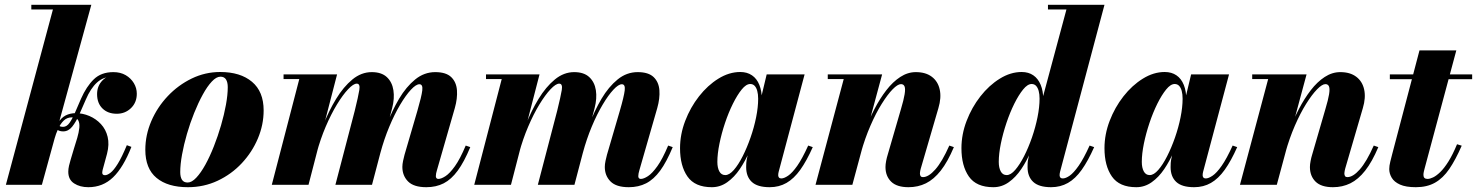

<svg xmlns="http://www.w3.org/2000/svg" viewBox="-20 -770 6154 800"><path d="M4.5 0 200.5 -730.5H110.5V-750H360.5L154.5 0ZM348 10Q313 10 288.8 -5.8Q264.5 -21.5 264.5 -54.5Q264.5 -66 267.5 -79.2Q270.5 -92.5 274 -103.5L288 -150.5Q295 -172.5 301.8 -195.2Q308.5 -218 310.5 -237.5Q312.5 -257 305.8 -269Q299 -281 279.5 -281Q259.5 -281 245.8 -267.8Q232 -254.5 222.5 -233.8Q213 -213 206.5 -190H195Q205.5 -231.5 220 -255.2Q234.5 -279 253.2 -288.8Q272 -298.5 295.5 -298.5Q324.5 -298.5 352.2 -286.8Q380 -275 400.5 -253Q421 -231 428.5 -199.8Q436 -168.5 426 -129.5L407.5 -61.5Q407 -59 406.5 -55.5Q406 -52 406 -50.5Q406 -40 417.5 -40Q427 -40 440.2 -50Q453.5 -60 470.5 -87.2Q487.5 -114.5 508.5 -165L527.5 -158Q494 -72.5 451.2 -31.2Q408.5 10 348 10ZM243 -222.5Q234.5 -222.5 227.8 -224.8Q221 -227 215 -232L222 -251Q226.5 -245 231.2 -243.2Q236 -241.5 243 -241.5Q258 -241.5 269.8 -258.2Q281.5 -275 293 -301.8Q304.5 -328.5 317.5 -358.5Q340 -409.5 370.8 -439.5Q401.5 -469.5 452.5 -469.5Q482 -469.5 503.8 -456.8Q525.5 -444 537.8 -423.5Q550 -403 550 -379.5Q550 -343 525.8 -319.5Q501.5 -296 466.5 -296Q429.5 -296 407 -318Q384.5 -340 384.5 -378Q384.5 -411.5 406.5 -434.5Q428.5 -457.5 462.5 -457.5Q480.5 -457.5 500.8 -447.8Q521 -438 535 -420.5Q549 -403 549 -379.5H530Q530 -398 520.5 -414.2Q511 -430.5 493.2 -440.8Q475.5 -451 451.5 -451Q411.5 -451 384.5 -426.5Q357.5 -402 337.5 -355Q323.5 -322.5 310 -292.2Q296.5 -262 280.8 -242.2Q265 -222.5 243 -222.5Z M763 10Q679 10 632.2 -28.8Q585.5 -67.5 585.5 -146Q585.5 -207.5 610.5 -265.5Q635.5 -323.5 679 -369.5Q722.5 -415.5 778.8 -442.8Q835 -470 897.5 -470Q981.5 -470 1030 -429.2Q1078.5 -388.5 1078.5 -310Q1078.5 -250 1054.5 -193Q1030.5 -136 987.5 -90Q944.5 -44 887 -17Q829.5 10 763 10ZM762 -9.5Q779 -9.5 798 -29.8Q817 -50 835.8 -84Q854.5 -118 871.2 -160.5Q888 -203 901 -247.8Q914 -292.5 921.5 -333.8Q929 -375 929 -407Q929 -427 921.8 -438.8Q914.5 -450.5 898.5 -450.5Q881.5 -450.5 862.5 -430.2Q843.5 -410 824.8 -375.8Q806 -341.5 789 -299.2Q772 -257 759 -212.2Q746 -167.5 738.5 -126Q731 -84.5 731 -53Q731 -32.5 738.2 -21Q745.5 -9.5 762 -9.5Z M1756.5 10Q1704 10 1680.2 -14Q1656.5 -38 1656.5 -74.5Q1656.5 -85.5 1659.5 -99.8Q1662.5 -114 1665.5 -125L1719 -308Q1736.5 -368 1739.5 -393.5Q1742.5 -419 1727.5 -419Q1713.5 -419 1692.2 -396.2Q1671 -373.5 1647.2 -333.5Q1623.5 -293.5 1602 -242Q1580.5 -190.5 1565 -133H1554Q1569 -190.5 1591.2 -249.8Q1613.5 -309 1643 -358.8Q1672.5 -408.5 1710 -439Q1747.5 -469.5 1793.5 -469.5Q1838.5 -469.5 1860 -448.8Q1881.5 -428 1884 -394Q1886.5 -360 1875 -319.5L1800.5 -60.5Q1798.5 -54.5 1797.2 -47.8Q1796 -41 1796 -36Q1796 -31 1798.5 -27.8Q1801 -24.5 1806.5 -24.5Q1818.5 -24.5 1836.2 -36Q1854 -47.5 1875.5 -77.5Q1897 -107.5 1920.5 -163.5L1939.5 -157Q1914 -95.5 1887.2 -59Q1860.5 -22.5 1828.8 -6.2Q1797 10 1756.5 10ZM1112.5 0 1227 -440.5H1161.5V-460H1384.5L1265.5 0ZM1377.5 0 1458 -308Q1473 -369 1477.2 -395.2Q1481.5 -421.5 1466.5 -421.5Q1452.5 -421.5 1430.5 -398.2Q1408.5 -375 1384 -334.8Q1359.5 -294.5 1337.2 -242.5Q1315 -190.5 1299.5 -133H1289Q1304 -189.5 1327 -248.8Q1350 -308 1380.5 -358Q1411 -408 1448.2 -438.8Q1485.5 -469.5 1529 -469.5Q1569.5 -469.5 1591.8 -448.8Q1614 -428 1619.2 -394Q1624.5 -360 1614 -319.5L1530 0Z M2600 10Q2547.5 10 2523.8 -14Q2500 -38 2500 -74.5Q2500 -85.5 2503 -99.8Q2506 -114 2509 -125L2562.5 -308Q2580 -368 2583 -393.5Q2586 -419 2571 -419Q2557 -419 2535.8 -396.2Q2514.5 -373.5 2490.8 -333.5Q2467 -293.5 2445.5 -242Q2424 -190.5 2408.5 -133H2397.5Q2412.5 -190.5 2434.8 -249.8Q2457 -309 2486.5 -358.8Q2516 -408.5 2553.5 -439Q2591 -469.5 2637 -469.5Q2682 -469.5 2703.5 -448.8Q2725 -428 2727.5 -394Q2730 -360 2718.5 -319.5L2644 -60.5Q2642 -54.5 2640.8 -47.8Q2639.5 -41 2639.5 -36Q2639.5 -31 2642 -27.8Q2644.5 -24.5 2650 -24.5Q2662 -24.5 2679.8 -36Q2697.5 -47.5 2719 -77.5Q2740.5 -107.5 2764 -163.5L2783 -157Q2757.5 -95.5 2730.8 -59Q2704 -22.5 2672.2 -6.2Q2640.5 10 2600 10ZM1956 0 2070.5 -440.5H2005V-460H2228L2109 0ZM2221 0 2301.5 -308Q2316.5 -369 2320.8 -395.2Q2325 -421.5 2310 -421.5Q2296 -421.5 2274 -398.2Q2252 -375 2227.5 -334.8Q2203 -294.5 2180.8 -242.5Q2158.5 -190.5 2143 -133H2132.5Q2147.5 -189.5 2170.5 -248.8Q2193.5 -308 2224 -358Q2254.5 -408 2291.8 -438.8Q2329 -469.5 2372.5 -469.5Q2413 -469.5 2435.2 -448.8Q2457.5 -428 2462.8 -394Q2468 -360 2457.5 -319.5L2373.5 0Z M2946 10Q2875.5 10 2844.5 -34.5Q2813.5 -79 2813.5 -152.5Q2813.5 -210 2835 -266.2Q2856.5 -322.5 2892.5 -368.5Q2928.5 -414.5 2973.2 -442.2Q3018 -470 3064.5 -470Q3093 -470 3113.2 -456.2Q3133.5 -442.5 3144 -416.2Q3154.5 -390 3154.5 -353.5Q3154.5 -332.5 3148.8 -297.8Q3143 -263 3131.8 -222Q3120.5 -181 3103 -140.2Q3085.5 -99.5 3062.5 -65.5Q3039.5 -31.5 3010.2 -10.8Q2981 10 2946 10ZM3002 -40.5Q3019 -40.5 3037.8 -62Q3056.5 -83.5 3074.5 -119Q3092.5 -154.5 3107.2 -196.8Q3122 -239 3130.5 -281.2Q3139 -323.5 3139 -358.5Q3139 -377.5 3135.2 -391.2Q3131.5 -405 3124.2 -412.5Q3117 -420 3106 -420Q3089 -420 3070.5 -397.2Q3052 -374.5 3033.8 -337.8Q3015.5 -301 3001 -257.8Q2986.5 -214.5 2977.8 -171.8Q2969 -129 2969 -95.5Q2969 -71 2977.2 -55.8Q2985.5 -40.5 3002 -40.5ZM3187 10Q3136 10 3112.5 -12Q3089 -34 3089 -73.5Q3089 -83.5 3089.5 -91Q3090 -98.5 3091 -103.5L3107 -179L3132.5 -259.5L3146.5 -343L3174.5 -460H3332.5L3224.5 -54.5Q3222.5 -47 3222.5 -39.5Q3222.5 -34.5 3225.5 -30.5Q3228.5 -26.5 3235.5 -26.5Q3247 -26.5 3264 -38Q3281 -49.5 3301.8 -79Q3322.5 -108.5 3347.5 -163.5L3366.5 -157Q3341 -99.5 3314.5 -62.5Q3288 -25.5 3257 -7.8Q3226 10 3187 10Z M3765.5 10Q3716.5 10 3693 -13.2Q3669.5 -36.5 3669.5 -74Q3669.5 -85 3672.2 -99.2Q3675 -113.5 3678.5 -124.5L3734 -315.5Q3745.5 -354 3749.2 -377Q3753 -400 3749 -409.8Q3745 -419.5 3734 -419.5Q3720.5 -419.5 3699.2 -397.8Q3678 -376 3653.8 -337.2Q3629.5 -298.5 3606.8 -246.2Q3584 -194 3567 -133H3554.5Q3566 -177.5 3583.5 -224.8Q3601 -272 3623.5 -315.5Q3646 -359 3673 -394Q3700 -429 3731 -449.2Q3762 -469.5 3796 -469.5Q3837 -469.5 3862.5 -450.2Q3888 -431 3895.5 -397Q3903 -363 3890 -319.5L3816.5 -67.5Q3815.5 -63.5 3814.2 -57.8Q3813 -52 3813 -48Q3813 -40 3816 -36Q3819 -32 3825.5 -32Q3849 -32 3877.2 -64Q3905.5 -96 3935.5 -163.5L3954.5 -157Q3928.5 -95.5 3899.8 -59Q3871 -22.5 3838 -6.2Q3805 10 3765.5 10ZM3378 0 3495.5 -440.5H3429V-460H3655.5L3531.5 0Z M4359.5 10Q4309 10 4285.2 -12Q4261.5 -34 4261.5 -73.5Q4261.5 -80.5 4261.8 -88.2Q4262 -96 4263.5 -103.5L4279.5 -179L4311 -261L4313.5 -321.5L4423.5 -730.5H4346.5V-750H4582L4397 -54.5Q4395 -47 4395 -39.5Q4395 -34.5 4398 -30.5Q4401 -26.5 4408 -26.5Q4420.5 -26.5 4437 -38Q4453.5 -49.5 4474.2 -79Q4495 -108.5 4520 -163.5L4539 -157Q4513.5 -99.5 4487.2 -62.5Q4461 -25.5 4429.8 -7.8Q4398.5 10 4359.5 10ZM4119 10Q4048 10 4017 -34.5Q3986 -79 3986 -152.5Q3986 -210 4007.5 -266.2Q4029 -322.5 4065 -368.5Q4101 -414.5 4145.8 -442.2Q4190.5 -470 4237 -470Q4265.5 -470 4285.5 -456.2Q4305.5 -442.5 4316.2 -416.5Q4327 -390.5 4327 -353.5Q4327 -333 4321.2 -298.8Q4315.5 -264.5 4304.2 -223.5Q4293 -182.5 4275.8 -141.2Q4258.5 -100 4235.5 -65.8Q4212.5 -31.5 4183.2 -10.8Q4154 10 4119 10ZM4174.5 -40.5Q4191.5 -40.5 4210.2 -62.2Q4229 -84 4247 -119.2Q4265 -154.5 4279.8 -197Q4294.5 -239.5 4303 -281.8Q4311.5 -324 4311.5 -359Q4311.5 -377.5 4307.8 -391.2Q4304 -405 4296.8 -412.5Q4289.5 -420 4278.5 -420Q4261.5 -420 4243 -397.2Q4224.5 -374.5 4206.2 -337.8Q4188 -301 4173.5 -257.8Q4159 -214.5 4150.2 -171.8Q4141.5 -129 4141.5 -95.5Q4141.5 -71 4149.8 -55.8Q4158 -40.5 4174.5 -40.5Z M4714.5 10Q4644 10 4613 -34.5Q4582 -79 4582 -152.5Q4582 -210 4603.5 -266.2Q4625 -322.5 4661 -368.5Q4697 -414.5 4741.8 -442.2Q4786.5 -470 4833 -470Q4861.5 -470 4881.8 -456.2Q4902 -442.5 4912.5 -416.2Q4923 -390 4923 -353.5Q4923 -332.5 4917.2 -297.8Q4911.5 -263 4900.2 -222Q4889 -181 4871.5 -140.2Q4854 -99.5 4831 -65.5Q4808 -31.5 4778.8 -10.8Q4749.5 10 4714.5 10ZM4770.5 -40.5Q4787.5 -40.5 4806.2 -62Q4825 -83.5 4843 -119Q4861 -154.5 4875.8 -196.8Q4890.5 -239 4899 -281.2Q4907.5 -323.5 4907.5 -358.5Q4907.5 -377.5 4903.8 -391.2Q4900 -405 4892.8 -412.5Q4885.5 -420 4874.5 -420Q4857.5 -420 4839 -397.2Q4820.5 -374.5 4802.2 -337.8Q4784 -301 4769.5 -257.8Q4755 -214.5 4746.2 -171.8Q4737.5 -129 4737.5 -95.5Q4737.5 -71 4745.8 -55.8Q4754 -40.5 4770.5 -40.5ZM4955.5 10Q4904.5 10 4881 -12Q4857.5 -34 4857.5 -73.5Q4857.5 -83.5 4858 -91Q4858.5 -98.5 4859.5 -103.5L4875.5 -179L4901 -259.5L4915 -343L4943 -460H5101L4993 -54.5Q4991 -47 4991 -39.5Q4991 -34.5 4994 -30.5Q4997 -26.5 5004 -26.5Q5015.5 -26.5 5032.5 -38Q5049.5 -49.5 5070.2 -79Q5091 -108.5 5116 -163.5L5135 -157Q5109.5 -99.5 5083 -62.5Q5056.5 -25.5 5025.5 -7.8Q4994.5 10 4955.5 10Z M5534 10Q5485 10 5461.5 -13.2Q5438 -36.5 5438 -74Q5438 -85 5440.8 -99.2Q5443.5 -113.5 5447 -124.5L5502.5 -315.5Q5514 -354 5517.8 -377Q5521.5 -400 5517.5 -409.8Q5513.5 -419.5 5502.5 -419.5Q5489 -419.5 5467.8 -397.8Q5446.5 -376 5422.2 -337.2Q5398 -298.5 5375.2 -246.2Q5352.5 -194 5335.5 -133H5323Q5334.5 -177.5 5352 -224.8Q5369.5 -272 5392 -315.5Q5414.5 -359 5441.5 -394Q5468.5 -429 5499.5 -449.2Q5530.5 -469.5 5564.5 -469.5Q5605.5 -469.5 5631 -450.2Q5656.5 -431 5664 -397Q5671.5 -363 5658.5 -319.5L5585 -67.5Q5584 -63.5 5582.8 -57.8Q5581.5 -52 5581.5 -48Q5581.5 -40 5584.5 -36Q5587.5 -32 5594 -32Q5617.5 -32 5645.8 -64Q5674 -96 5704 -163.5L5723 -157Q5697 -95.5 5668.2 -59Q5639.5 -22.5 5606.5 -6.2Q5573.5 10 5534 10ZM5146.5 0 5264 -440.5H5197.5V-460H5424L5300 0Z M5879.5 10Q5837.5 10 5813.2 -1Q5789 -12 5778.8 -29.5Q5768.5 -47 5768.5 -65.5Q5768.5 -79 5772.8 -96.2Q5777 -113.5 5781 -128.5L5894.5 -560H6048L5915.5 -66.5Q5914 -61 5912.5 -54.2Q5911 -47.5 5911 -41Q5911 -24.5 5928 -24.5Q5938 -24.5 5951.5 -31Q5965 -37.5 5981.2 -53.2Q5997.5 -69 6015.2 -97.2Q6033 -125.5 6051 -169L6070.5 -163Q6045 -104.5 6018.8 -66Q5992.5 -27.5 5959.2 -8.8Q5926 10 5879.5 10ZM5771 -440V-460H6114V-440Z"/></svg>

Font: Bodoni Moda 11pt ExtraBold
Style: Italic
Weight: 800
Italic angle: -13°
Version: Version 2.004